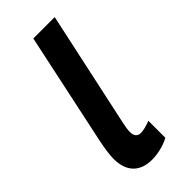

<svg xmlns="http://www.w3.org/2000/svg" viewBox="-186 -576 622 622"><g transform="rotate(-45 124.5 -265.0)"><path d="M108 10C133 10 164 3 188 -10V-88C173 -82 156 -77 143 -77C128 -77 120 -87 120 -104C120 -116 122 -127 125 -141L211 -540H113L30 -150C25 -125 21 -98 21 -80C21 -23 51 10 108 10Z"/></g></svg>

Font: Noto Sans UI Condensed Medium
Style: Italic
Weight: 500
Width: 3
Italic angle: -12°
Designer: Monotype Design Team
Foundry: Monotype Imaging Inc.
Version: Version 1.901